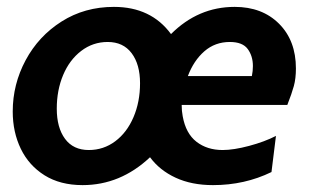

<svg xmlns="http://www.w3.org/2000/svg" viewBox="-20 -528 904 558"><path d="M17 -204Q17 -283 54.5 -353Q92 -423 159 -465.5Q226 -508 311 -508Q419 -508 477 -429Q556 -508 662 -508Q742 -508 791 -459Q840 -410 840 -329Q840 -300 834 -278Q828 -256 815 -223H508Q508 -205 511 -190Q520 -140 551 -116Q582 -92 627 -92Q659 -92 704 -104Q749 -116 782 -133L769 -28Q691 10 599 10Q537 10 490.5 -11.5Q444 -33 416 -71Q330 10 220 10Q155 10 109.5 -18.5Q64 -47 40.5 -95.5Q17 -144 17 -204ZM387 -286Q387 -341 362.5 -373.5Q338 -406 293 -406Q250 -406 216 -380Q182 -354 163.5 -310Q145 -266 145 -212Q145 -157 169 -124.5Q193 -92 238 -92Q281 -92 315 -117.5Q349 -143 368 -187.5Q387 -232 387 -286ZM712 -307Q715 -322 715 -336Q715 -365 700 -385.5Q685 -406 648 -406Q605 -406 574 -379Q543 -352 526 -307Z"/></svg>

Font: Cabin
Style: Bold Italic
Weight: 700
Italic angle: -7°
Designer: Pablo Impallari
Foundry: Pablo Impallari. http://www.impallari.com Igino Marini. http://www.ikern.com
Version: Version 2.200